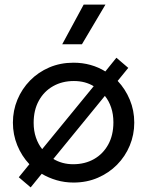

<svg xmlns="http://www.w3.org/2000/svg" viewBox="-20 -777 638 833"><path d="M113 36 61.5 -8 107.5 -64.5Q74 -100 55 -146.5Q36 -193 36 -245Q36 -297.5 55.5 -344.5Q75 -391.5 110.5 -427.8Q146 -464 194 -484.5Q242 -505 299 -505Q338 -505 372.8 -495.2Q407.5 -485.5 437 -467L485 -526.5L536.5 -482.5L490.5 -426Q524 -390.5 543.2 -344.2Q562.5 -298 562.5 -245Q562.5 -192.5 543 -145.5Q523.5 -98.5 488 -62.5Q452.5 -26.5 404.5 -5.8Q356.5 15 299 15Q260.5 15 225.5 4.8Q190.5 -5.5 161 -23ZM163 -130 386.5 -403Q368.5 -414 347 -419.8Q325.5 -425.5 300.5 -425.5Q250 -425.5 210.5 -403.2Q171 -381 148.5 -340.2Q126 -299.5 126 -244Q126 -209 136 -180Q146 -151 163 -130ZM297.5 -64.5Q348.5 -64.5 387.8 -86.8Q427 -109 449.5 -149.8Q472 -190.5 472 -246.5Q472 -281.5 462.2 -310.5Q452.5 -339.5 435 -361L211.5 -87.5Q229.5 -76.5 251.2 -70.5Q273 -64.5 297.5 -64.5ZM250 -585 343 -757H437.5L335.5 -585Z"/></svg>

Font: Geologica Thin Roman Light
Style: Regular
Weight: 300
Version: Version 1.010;gftools[0.9.28]